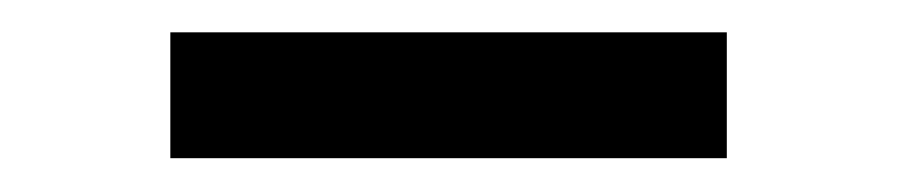

<svg xmlns="http://www.w3.org/2000/svg" viewBox="-20 -747 547 117"><path d="M422.9 -727.3H83.8V-650.6H422.9Z"/></svg>

Font: Magic Ui Pro Semi Bold
Style: Regular
Weight: 600
Designer: Stefan Endress, Andreas Faust
Version: Version 1.000;FEAKit 1.0